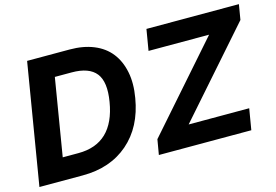

<svg xmlns="http://www.w3.org/2000/svg" viewBox="-94 -922 1603 1117"><g transform="rotate(-15 707.0 -363.5)"><path d="M279.1 0H17.8L138.5 -727.3H394.9Q476.6 -727.3 539.1 -701.7Q601.6 -676.1 639.4 -628Q677.2 -579.9 691.2 -511Q705.3 -442.1 690.3 -355.8Q662.6 -188.2 554 -94.1Q445.3 0 279.1 0ZM737.2 0 752.8 -91.3 1200.6 -600.5H835.9L857.2 -727.3H1414.1L1398.8 -636L950.6 -126.8H1315.3L1294 0ZM193.5 -131.7H288Q500.4 -131.7 540.1 -372.5Q559.7 -489 517.8 -542.3Q475.9 -595.5 371.8 -595.5H270.2Z"/></g></svg>

Font: Karasuma Gothic
Style: Bold Italic
Weight: 700
Italic angle: 9.39998°
Designer: Rasmus Andersson / Ryoko Nishizuka
Foundry: Genbu
Version: Version 1.00